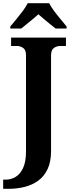

<svg xmlns="http://www.w3.org/2000/svg" viewBox="-40 -951 456 1211"><path d="M-20 240V182H-3Q29 182 58 165Q87 148 105.5 109Q124 70 124 3V-603Q124 -636 106 -648.5Q88 -661 67 -661H30V-714H376V-661H340Q318 -661 300 -648.5Q282 -636 282 -601V2Q282 70 260 116Q238 162 200.5 189Q163 216 115 228Q67 240 16 240ZM25 -784Q41 -803 62.5 -829Q84 -855 104 -882Q124 -909 135 -931H270Q281 -909 301 -882Q321 -855 343 -829Q365 -803 380 -784V-771H311Q297 -782 277 -798Q257 -814 237 -831Q217 -848 202 -861Q180 -841 147.5 -814.5Q115 -788 94 -771H25Z"/></svg>

Font: Noto Serif
Style: Bold
Weight: 700
Designer: Monotype Design Team
Foundry: Monotype Imaging Inc.
Version: Version 2.014